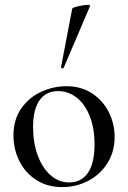

<svg xmlns="http://www.w3.org/2000/svg" viewBox="-20 -751 523 784"><path d="M35 -198Q35 -263 67 -308.5Q99 -354 149 -376.5Q199 -399 251 -399Q311 -399 355.5 -370Q400 -341 424 -293.5Q448 -246 448 -192Q448 -131 418.5 -84.5Q389 -38 340 -12.5Q291 13 234 13Q174 13 129 -15.5Q84 -44 59.5 -92.5Q35 -141 35 -198ZM366 -162Q366 -227 346.5 -276.5Q327 -326 293 -352.5Q259 -379 217 -379Q168 -379 141.5 -341.5Q115 -304 115 -231Q115 -168 134 -116.5Q153 -65 186.5 -35.5Q220 -6 262 -6Q312 -6 339 -45Q366 -84 366 -162ZM236 -472Q233 -472 230.5 -473.5Q228 -475 229 -476L275 -716Q276 -720 299.5 -725.5Q323 -731 338 -731Q349 -731 348 -727L240 -474Q240 -472 236 -472Z"/></svg>

Font: Cormorant Infant Medium
Style: Regular
Weight: 500
Designer: Christian Thalmann (Catharsis Fonts)
Version: Version 3.000